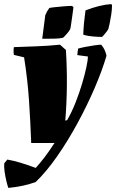

<svg xmlns="http://www.w3.org/2000/svg" viewBox="-59 -701 569 941"><path d="M-18 220Q-22 210 -27.5 187.5Q-33 165 -36.5 140Q-40 115 -38 99L-23 81Q7 86 46 98Q85 110 116 122Q136 100 158 71.5Q180 43 208 0H94Q90 -107 83 -210.5Q76 -314 59 -420L9 -432Q6 -452 9 -470Q60 -472 118.5 -474Q177 -476 235 -482L264 -456Q275 -283 261 -110L270 -112Q293 -152 311.5 -199Q330 -246 343.5 -291.5Q357 -337 364.5 -372.5Q372 -408 372 -424L320 -431Q320 -436 321.5 -447.5Q323 -459 324 -463Q338 -467 361 -471.5Q384 -476 405.5 -479Q427 -482 437 -482Q448 -469 454 -455.5Q460 -442 463 -428Q442 -356 405 -270Q368 -184 321 -97.5Q274 -11 221.5 64.5Q169 140 116 191Q89 201 56 208.5Q23 216 -18 220ZM349 -531Q350 -561 353 -591Q356 -621 360 -650Q393 -663 425 -671Q457 -679 486 -681L490 -676Q490 -653 486 -628Q482 -603 478 -584Q474 -565 472 -559Q471 -556 464 -546.5Q457 -537 449.5 -528.5Q442 -520 440 -520Q431 -520 413.5 -521Q396 -522 378.5 -524.5Q361 -527 349 -531ZM148 -511 163 -627Q171 -646 183 -662Q192 -664 211.5 -666Q231 -668 254 -670Q277 -672 294 -672L301 -666Q300 -655 296.5 -631.5Q293 -608 290 -586Q287 -564 285 -558Q281 -550 270 -537Q259 -524 250 -516Q233 -512 208 -511.5Q183 -511 148 -511Z"/></svg>

Font: Labrada Black
Style: Italic
Weight: 900
Italic angle: -7°
Designer: Mercedes Jáuregui
Foundry: Omnibus-Type Team
Version: Version 1.000; ttfautohint (v1.8.4.7-5d5b)